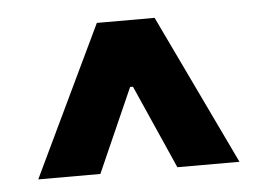

<svg xmlns="http://www.w3.org/2000/svg" viewBox="-34 -732 535 388"><g transform="rotate(-5 233.5 -538.5)"><path d="M174.8 -691.4H292L437.5 -386.7H311.5L236.3 -556.6H230.5L155.3 -386.7H29.3Z"/></g></svg>

Font: WEMIX Pretendard
Style: Bold
Weight: 700
Designer: Base glyphs from Inter by Rasmus Andersson; Hangeul glyphs from Noto Sans CJK(Source Han Sans) by Jang Soo-young and Kan
Foundry: Kil Hyung-jin
Version: Version 1.000